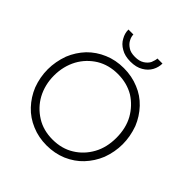

<svg xmlns="http://www.w3.org/2000/svg" viewBox="-238 -1080 1260 1260"><g transform="rotate(45 392.0 -450.0)"><path d="M102 -350Q102 -436 140 -507Q177 -574 243 -615Q308 -654 392 -654Q476 -654 542 -615Q606 -574 644 -507Q681 -440 681 -350Q681 -261 644 -194Q606 -125 542 -86Q478 -46 392 -46Q307 -46 243 -86Q177 -127 140 -194Q102 -265 102 -350ZM70 -493Q44 -421 44 -350Q44 -278 70 -208Q96 -144 143 -94Q189 -45 254 -18Q317 9 392 9Q466 9 531 -18Q597 -47 641 -94Q688 -144 714 -208Q740 -278 740 -350Q740 -421 714 -493Q688 -557 641 -607Q594 -657 531 -682Q467 -709 392 -709Q317 -709 254 -682Q190 -655 143 -607Q96 -557 70 -493ZM280 -909H234Q234 -874 252 -843Q269 -810 305 -790Q340 -769 392 -769Q445 -769 480 -790Q515 -810 533 -843Q550 -875 550 -909H503Q503 -894 492 -866Q481 -844 456 -828Q431 -812 392 -812Q350 -812 328 -828Q303 -844 292 -866Q280 -888 280 -909Z"/></g></svg>

Font: NM-font
Style: Light
Weight: 500
Designer: ""
Foundry: ""
Version: ""